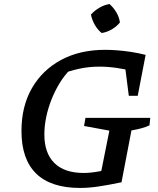

<svg xmlns="http://www.w3.org/2000/svg" viewBox="-20 -918 779 948"><path d="M376 10Q231 10 158.5 -61Q86 -132 86 -271Q86 -393 137.5 -482.5Q189 -572 281.5 -622Q374 -672 499 -672Q526 -672 559 -669.5Q592 -667 628 -661.5Q664 -656 699 -647L646 -564Q602 -576 557.5 -582.5Q513 -589 470 -589Q419 -589 370.5 -578.5Q322 -568 275 -549L327 -575Q298 -546 274.5 -507.5Q251 -469 234 -426Q217 -383 208 -339Q199 -295 199 -254Q199 -162 248.5 -113Q298 -64 393 -64Q461 -64 563 -95L580 -18Q513 -4 465 3Q417 10 376 10ZM469 -18 520 -273 395 -296 402 -336H722L718 -299Q701 -291 679.5 -285Q658 -279 629 -274L580 -18ZM616 -445 590 -648 699 -647 660 -445ZM521 -898Q541 -880 555 -856Q569 -832 572 -807Q556 -787 532 -773Q508 -759 482 -755Q462 -771 448 -795.5Q434 -820 429 -846Q447 -866 471 -880Q495 -894 521 -898Z"/></svg>

Font: Piazzolla Thin SemiBold
Style: Italic
Weight: 600
Italic angle: -11.3°
Version: Version 2.005